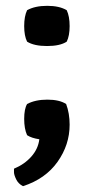

<svg xmlns="http://www.w3.org/2000/svg" viewBox="-20 -470 323 659"><path d="M207 -113Q219 -81 219 -42Q219 27 177.5 85.5Q136 144 59 169Q43 161 35.5 145.5Q28 130 28 121Q28 112 28 109Q64 94 87.5 67.5Q111 41 115 8Q88 4 73 -6Q63 -28 63 -62Q63 -96 73 -113Q101 -128 142.5 -128Q184 -128 207 -113ZM73 -327Q63 -347 63 -380.5Q63 -414 73 -435Q100 -450 142 -450Q184 -450 209 -435Q219 -414 219 -380.5Q219 -347 209 -327Q186 -312 141.5 -312Q97 -312 73 -327Z"/></svg>

Font: Signika Negative
Style: Semibold
Weight: 600
Designer: Anna Giedrys
Foundry: Anna Giedrys
Version: Version 1.001